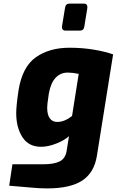

<svg xmlns="http://www.w3.org/2000/svg" viewBox="-20 -809 648 1066"><path d="M31 222 49 103H221Q280 103 311.5 87Q343 71 350 29L363 -53Q338 -30 292.5 -12Q247 6 208 6Q139 6 104.5 -47.5Q70 -101 70 -181Q70 -221 83 -308Q104 -438 179 -491Q254 -544 366 -544Q437 -544 500 -533.5Q563 -523 608 -507L518 56Q503 150 436.5 193.5Q370 237 243 237Q199 237 159 233ZM380 -165 417 -399Q382 -406 356 -406Q317 -406 289.5 -378Q262 -350 251 -289L248 -267Q242 -230 242 -211Q242 -172 256.5 -152Q271 -132 298 -132Q338 -132 380 -165ZM324 -657V-661L341 -765Q344 -789 366 -789H446Q465 -789 465 -770V-765L448 -661Q445 -639 423 -639H343Q334 -639 329 -644Q324 -649 324 -657Z"/></svg>

Font: Exo ExtraBold
Style: Italic
Weight: 800
Italic angle: -9°
Designer: Natanael Gama
Foundry: Natanael Gama
Version: Version 1.500; ttfautohint (v1.6)